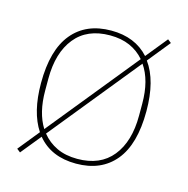

<svg xmlns="http://www.w3.org/2000/svg" viewBox="-89 -627 723 739"><g transform="rotate(15 273.0 -258.0)"><path d="M40 15 108 -69Q63 -137 63 -253Q63 -385 118 -451.5Q173 -518 273 -518Q368 -518 423 -457L492 -542L506 -531L434 -442Q483 -375 483 -253Q483 -121 428 -54.5Q373 12 273 12Q173 12 119 -54L54 26ZM273 -7Q364 -7 412 -66.5Q460 -126 460 -229V-277Q460 -370 421 -426L132 -70Q156 -40 191 -23.5Q226 -7 273 -7ZM86 -229Q86 -141 121 -85L410 -441Q386 -469 352 -484Q318 -499 273 -499Q182 -499 134 -439.5Q86 -380 86 -277Z"/></g></svg>

Font: IBM Plex Sans Thai Thin
Style: Regular
Weight: 100
Designer: Mike Abbink, Paul van der Laan, Pieter van Rosmalen, Ben Mitchell, Mark Frömberg
Foundry: Bold Monday
Version: Version 1.1